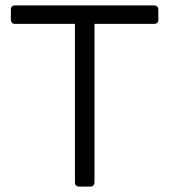

<svg xmlns="http://www.w3.org/2000/svg" viewBox="-20 -687 623 707"><path d="M272 0Q256 0 256 -16V-599H36Q20 -599 20 -615V-651Q20 -667 36 -667H547Q563 -667 563 -651V-615Q563 -599 547 -599H328V-16Q328 0 312 0Z"/></svg>

Font: Pitagon Sans
Style: Regular
Weight: 400
Designer: Travis Tran
Foundry: Pitagon
Version: Version 1.001; ttfautohint (v1.8.4.7-5d5b);gftools[0.9.26]